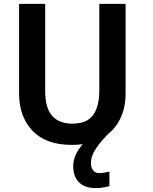

<svg xmlns="http://www.w3.org/2000/svg" viewBox="-20 -734 787 986"><path d="M447 103Q447 129 459 142Q471 155 490 155Q506 155 519 152Q532 149 542 147V222Q526 226 509.5 229Q493 232 471 232Q416 232 386 202.5Q356 173 356 119Q356 86 371.5 55.5Q387 25 411 -0.5Q435 -26 462 -42L544 -55Q511 -22 489.5 5.5Q468 33 457.5 56.5Q447 80 447 103ZM625 -252Q625 -178 594.5 -118.5Q564 -59 502.5 -24.5Q441 10 348 10Q216 10 147 -62.5Q78 -135 78 -254V-714H212V-267Q212 -180 247.5 -139.5Q283 -99 352 -99Q401 -99 431 -118Q461 -137 475.5 -175.5Q490 -214 490 -268V-714H625Z"/></svg>

Font: Noto Sans Display SemiBold
Style: Regular
Weight: 600
Designer: Monotype Design Team
Foundry: Monotype Imaging Inc.
Version: Version 2.003